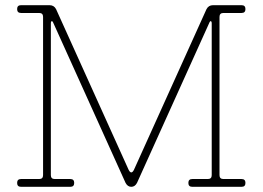

<svg xmlns="http://www.w3.org/2000/svg" viewBox="-20 -720 1012 740"><path d="M61 -30H131Q146 -30 146 -45V-655Q146 -670 131 -670H61Q46 -670 46 -685Q46 -700 61 -700H171Q188 -700 196 -685L476 -65Q486 -46 496 -65L776 -685Q784 -700 801 -700H911Q926 -700 926 -685Q926 -670 911 -670H841Q826 -670 826 -655V-45Q826 -30 841 -30H911Q926 -30 926 -15Q926 0 911 0H721Q706 0 706 -15Q706 -30 721 -30H781Q796 -30 796 -45V-630Q796 -635 794.5 -637Q793 -639 791.5 -638.5Q790 -638 788 -635L508 -15Q500 0 486 0Q472 0 464 -15L184 -635Q182 -638 180.5 -638.5Q179 -639 177.5 -637Q176 -635 176 -630V-45Q176 -30 191 -30H251Q266 -30 266 -15Q266 0 251 0H61Q46 0 46 -15Q46 -30 61 -30Z"/></svg>

Font: ClassicType
Style: Regular
Weight: 400
Version: Version 1.004